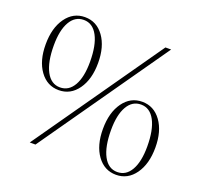

<svg xmlns="http://www.w3.org/2000/svg" viewBox="-119 -809 992 948"><g transform="rotate(20 377.0 -335.0)"><path d="M127.5 0 596.5 -670H626.5L157.5 0ZM173 -291.5Q111.5 -291.5 73.5 -344Q35.5 -396.5 35.5 -482.5Q35.5 -569 73.5 -622Q111.5 -675 173 -675Q234.5 -675 272.5 -622.5Q310.5 -570 310.5 -484Q310.5 -398 272.5 -344.8Q234.5 -291.5 173 -291.5ZM174 -306.5Q220 -306.5 245.5 -351Q271 -395.5 271 -475Q271 -563 245 -611.5Q219 -660 172 -660Q126 -660 100.5 -615.5Q75 -571 75 -491.5Q75 -404 101 -355.2Q127 -306.5 174 -306.5ZM581.5 4.5Q520 4.5 482 -48Q444 -100.5 444 -186.5Q444 -273 482 -326Q520 -379 581.5 -379Q643 -379 681 -326.5Q719 -274 719 -188Q719 -102 681 -48.8Q643 4.5 581.5 4.5ZM582.5 -10.5Q628.5 -10.5 654 -55Q679.5 -99.5 679.5 -179Q679.5 -267 653.5 -315.5Q627.5 -364 580.5 -364Q534.5 -364 509 -319.5Q483.5 -275 483.5 -195.5Q483.5 -108 509.5 -59.2Q535.5 -10.5 582.5 -10.5Z"/></g></svg>

Font: Newsreader 16pt ExtraLight
Style: Regular
Weight: 275
Designer: Hugues Gentile
Foundry: Production Type
Version: Version 1.003; ttfautohint (v1.8.3)